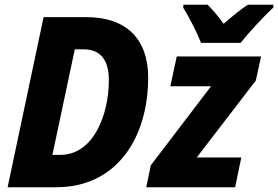

<svg xmlns="http://www.w3.org/2000/svg" viewBox="-20 -786 1168 806"><path d="M824 -606H990C1022 -647 1087 -717 1127 -754L1128 -766H1020C987 -744 954 -717 919 -686C899 -714 871 -747 852 -766H750L749 -754C774 -714 807 -650 824 -606ZM12 0H216C470 0 602 -207 602 -461C602 -624 508 -714 344 -714H163ZM234 -136H200L294 -579H332C399 -579 437 -537 437 -450C437 -302 371 -136 234 -136ZM594 0H967L993 -125H806L1054 -448L1076 -549H722L695 -424H866L613 -92Z"/></svg>

Font: Noto Sans SemiCondensed ExtraBold
Style: Italic
Weight: 800
Width: 4
Italic angle: -12°
Designer: Monotype Design Team
Foundry: Monotype Imaging Inc.
Version: Version 2.013